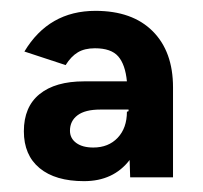

<svg xmlns="http://www.w3.org/2000/svg" viewBox="-20 -727 375 354"><path d="M24 -485Q24 -530 53 -553.5Q82 -577 135 -577H214Q211 -608 198 -623Q185 -638 155 -638Q136 -638 123.5 -630.5Q111 -623 101 -607L25 -632Q70 -707 156 -707Q224 -707 261.5 -669.5Q299 -632 299 -566V-400H220L219 -432Q189 -393 135 -393Q82 -393 53 -417Q24 -441 24 -485ZM152 -455Q180 -455 197 -473Q214 -491 214 -521L217 -522V-525H165Q137 -525 123 -514.5Q109 -504 109 -486Q109 -472 120.5 -463.5Q132 -455 152 -455Z"/></svg>

Font: Oak Sans SemiBold
Style: Regular
Weight: 600
Designer: Erik Kennedy, Walven
Foundry: Erik Kennedy, Walven
Version: Version 1.000